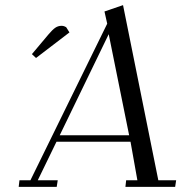

<svg xmlns="http://www.w3.org/2000/svg" viewBox="-20 -732 723 752"><path d="M53.2 0 56.2 -25.9H99.1L399.9 -639.2L389.2 -687L461.9 -711.9L600.1 -25.9H669.9L666 0H471.2L474.1 -25.9H518.1L491.2 -176.8H201.2L127.9 -25.9H206.1L202.1 0ZM105 -520 169.9 -597.2Q185.5 -615.7 196.5 -623.3Q207.5 -630.9 221.2 -630.9Q226.6 -630.9 231.4 -629.2Q236.3 -627.4 238.3 -626L240.2 -624L252 -605L121.1 -504.9ZM213.9 -202.1H485.8L405.8 -598.1Z"/></svg>

Font: Dehuti Alt
Style: Italic
Weight: 400
Version: Version 1.2